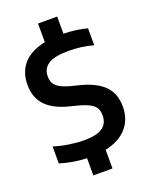

<svg xmlns="http://www.w3.org/2000/svg" viewBox="-176 -952 913 1164"><g transform="rotate(-20 280.0 -370.0)"><path d="M342 -0.5V120H218.5V9Q174 7.5 129.8 0Q85.5 -7.5 46.5 -20V-129.5Q91.5 -115 144 -107Q196.5 -99 240 -99Q321.5 -99 358.8 -125.2Q396 -151.5 396 -203Q396 -232 384.8 -251Q373.5 -270 347.5 -284Q321.5 -298 275 -310L225 -323Q127 -347.5 79 -398.5Q31 -449.5 31 -532Q31 -614.5 78.2 -667.5Q125.5 -720.5 218.5 -739.5V-860H342V-749.5Q429.5 -747 493.5 -729V-619.5Q457.5 -630 415.8 -635.5Q374 -641 334.5 -641Q244.5 -641 204.2 -614.8Q164 -588.5 164 -539Q164 -511.5 174.2 -493Q184.5 -474.5 208.2 -461Q232 -447.5 273.5 -436L323.5 -423.5Q430 -397 479.8 -346Q529.5 -295 529.5 -212Q529.5 -129 480.8 -74.2Q432 -19.5 342 -0.5Z"/></g></svg>

Font: Encode Sans SemiBold
Style: Regular
Weight: 600
Designer: Multiple Designers
Foundry: Impallari Type
Version: Version 2.000